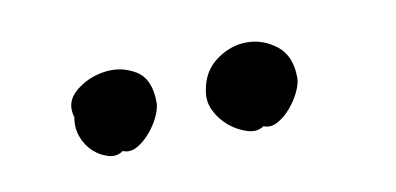

<svg xmlns="http://www.w3.org/2000/svg" viewBox="-28 -759 398 193"><g transform="rotate(-10 170.5 -662.5)"><path d="M44.9 -663.1Q40 -678.7 52.7 -689.5Q65.4 -700.2 82.5 -702.6Q99.6 -705.1 114.3 -696.3Q128.9 -687.5 128.9 -663.1Q128.9 -657.2 125 -648.9Q121.1 -640.6 114.7 -633.3Q108.4 -626 101.1 -622.1Q93.8 -618.2 86.9 -621.1Q80.1 -616.2 71.8 -618.7Q63.5 -621.1 56.6 -627.4Q49.8 -633.8 46.4 -643.1Q43 -652.3 44.9 -663.1ZM179.7 -666Q182.6 -685.5 197.3 -696.3Q211.9 -707 228.5 -707Q245.1 -707 258.8 -696.3Q272.5 -685.5 272.5 -663.1Q272.5 -657.2 268.6 -648.9Q264.6 -640.6 258.3 -633.3Q252 -626 244.6 -622.1Q237.3 -618.2 230.5 -621.1Q223.6 -616.2 213.9 -619.1Q204.1 -622.1 195.8 -628.9Q187.5 -635.7 182.6 -645.5Q177.7 -655.3 179.7 -666Z"/></g></svg>

Font: Shadows Into Light Two
Style: Regular
Weight: 400
Designer: Kimberly Geswein
Foundry: Kimberly Geswein
Version: Version 1.003 2012